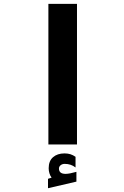

<svg xmlns="http://www.w3.org/2000/svg" viewBox="-20 -745 640 990"><path d="M377 -725V0H229.5V-725ZM227.5 177 246 171Q238.5 161 234.8 148.2Q231 135.5 231 122.5Q231 85 253.5 65.5Q276 46 312.5 46Q329.5 46 343 50.2Q356.5 54.5 369.5 63.5V118.5Q346 100 314 100Q301 100 292.5 107Q284 114 284 124Q284 151.5 318 151.5Q337.5 151.5 374 141V191.5L227.5 225.5Z"/></svg>

Font: JuliaMono Black
Style: Italic
Weight: 900
Italic angle: -9°
Monospace: yes
Designer: cormullion
Foundry: corm
Version: Version 0.057; ttfautohint (v1.8.4)